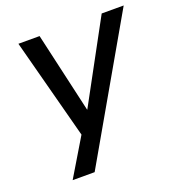

<svg xmlns="http://www.w3.org/2000/svg" viewBox="-124 -601 828 886"><g transform="rotate(-20 290.0 -158.5)"><path d="M83 180 206 -25 201 26 63 -497H167L257 -103H258L472 -497H580L191 180Z"/></g></svg>

Font: Nunito Sans 7pt Medium
Style: Italic
Weight: 500
Italic angle: -9°
Designer: Vernon Adams
Foundry: Vernon Adams
Version: Version 3.101;gftools[0.9.27]